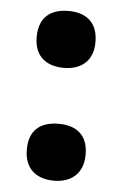

<svg xmlns="http://www.w3.org/2000/svg" viewBox="-44 -547 380 595"><g transform="rotate(5 146.0 -250.0)"><path d="M54 -425C54 -362 95 -337 146 -337C195 -337 237 -362 237 -425C237 -491 195 -514 146 -514C95 -514 54 -491 54 -425ZM54 -75C54 -12 95 14 146 14C195 14 237 -12 237 -75C237 -141 195 -163 146 -163C95 -163 54 -141 54 -75Z"/></g></svg>

Font: Noto Sans Armenian Extra
Style: Regular
Weight: 800
Designer: Monotype Design Team
Foundry: Monotype Imaging Inc.
Version: Version 1.901